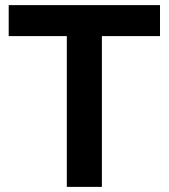

<svg xmlns="http://www.w3.org/2000/svg" viewBox="-20 -730 659 750"><path d="M605 -589H378V0H241V-589H14V-710H605Z"/></svg>

Font: Oxford Sans
Style: Bold
Weight: 700
Designer: Matt McInerney, Pablo Impallari, Rodrigo Fuenzalida
Foundry: Matt McInerney, Pablo Impallari, Rodrigo Fuenzalida
Version: Version 3.000g; ttfautohint (v1.5) -l 8 -r 28 -G 28 -x 14 -D